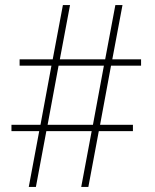

<svg xmlns="http://www.w3.org/2000/svg" viewBox="-20 -734 609 754"><path d="M93 0 134 -219H25V-244H139L182 -476H57V-501H187L227 -714H255L215 -501H393L433 -714H461L421 -501H534V-476H416L373 -244H502V-219H368L327 0H299L340 -219H162L121 0ZM167 -244H345L388 -476H210Z"/></svg>

Font: Noto Serif Devanagari Thin
Style: Regular
Weight: 100
Designer: Universal Thirst, Indian Type Foundry and the Monotype Design Team
Foundry: Monotype Imaging Inc.
Version: Version 2.004; ttfautohint (v1.8.4.7-5d5b)